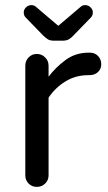

<svg xmlns="http://www.w3.org/2000/svg" viewBox="-20 -726 423 751"><path d="M124 5Q105 5 92 -8Q79 -21 79 -40V-469Q79 -488 92 -501.5Q105 -515 124 -515Q143 -515 156.5 -501.5Q170 -488 170 -469V-426Q197 -462 236 -491Q275 -520 327 -520H332Q351 -520 363.5 -507Q376 -494 376 -475Q376 -456 363 -444Q350 -432 330 -432H325Q276 -432 236 -407.5Q196 -383 170 -344V-40Q170 -21 156.5 -8Q143 5 124 5ZM189 -567Q175 -567 166 -573Q157 -579 149 -587L81 -657Q73 -665 73 -676Q72 -687 81 -696.5Q90 -706 103 -706Q114 -706 121 -699L208 -625L295 -699Q302 -706 313 -706Q326 -706 335 -696.5Q344 -687 343 -676Q343 -665 335 -657L267 -587Q260 -579 250.5 -573Q241 -567 227 -567Z"/></svg>

Font: Varela Round
Style: Regular
Weight: 400
Designer: Joe Prince, Avraham Cornfeld
Foundry: Joe Prince, Avraham Cornfeld
Version: Version 3.010; ttfautohint (v1.8.4.7-5d5b)